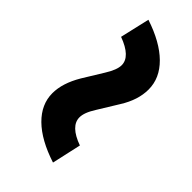

<svg xmlns="http://www.w3.org/2000/svg" viewBox="-17 -687 636 636"><g transform="rotate(-45 301.0 -369.5)"><path d="M147 -291 44 -314Q70 -394 111.5 -436Q153 -478 205 -478Q252 -478 306 -446L376 -403Q411 -381 433 -381Q473 -381 498 -449L602 -425Q576 -346 534 -303.5Q492 -261 439 -261Q390 -261 339 -293L269 -336Q250 -348 236.5 -353Q223 -358 212 -358Q171 -358 147 -291Z"/></g></svg>

Font: Red Hat Mono
Style: Bold Italic
Weight: 700
Italic angle: -12°
Monospace: yes
Designer: Pentagram, MCKL
Foundry: Pentagram, MCKL
Version: Version 1.023; ttfautohint (v1.8.3)